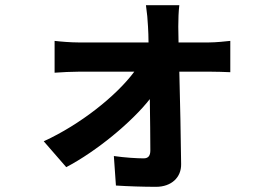

<svg xmlns="http://www.w3.org/2000/svg" viewBox="-20 -642 1040 742"><path d="M673 -622H544C548 -595 551 -563 552 -539C553 -520 554 -500 554 -478H282C256 -478 215 -481 191 -484V-361C220 -363 256 -365 285 -365H499C430 -272 291 -161 149 -96L236 4C354 -58 489 -170 559 -259C560 -183 561 -110 561 -61C561 -41 554 -30 535 -30C509 -30 461 -33 420 -39L428 75C473 78 535 80 583 80C642 80 681 44 680 -8C679 -110 676 -246 673 -365H793C815 -365 846 -364 870 -363V-484C852 -482 814 -478 788 -478H670C670 -500 669 -521 669 -539C669 -566 670 -598 673 -622Z"/></svg>

Font: Source Han Sans CN
Style: Bold
Weight: 700
Designer: Ryoko NISHIZUKA 西塚涼子 (kana, bopomofo & ideographs); Paul D. Hunt (Latin, Greek & Cyrillic); Sandoll Communications 산돌커뮤니
Foundry: Adobe
Version: Version 2.001;hotconv 1.0.107;makeotfexe 2.5.65593